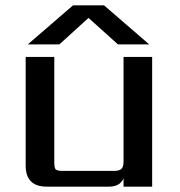

<svg xmlns="http://www.w3.org/2000/svg" viewBox="-20 -698 674 718"><path d="M311 -631 202 -532H84L253 -678H369L538 -532H421ZM442 -485H549V0H442V-31Q429 0 387 0H155Q76 0 76 -79V-485H183V-90Q183 -70 188.5 -64.5Q194 -59 214 -59H408Q426 -59 434 -66.5Q442 -74 442 -93Z"/></svg>

Font: Sarpanch Medium
Style: Regular
Weight: 500
Designer: Manushi Parikh (Devanagari and Latin), Jyotish Sonowal (Devanagari)
Foundry: Indian Type Foundry
Version: Version 2.004;PS 1.0;hotconv 1.0.78;makeotf.lib2.5.61930; tt